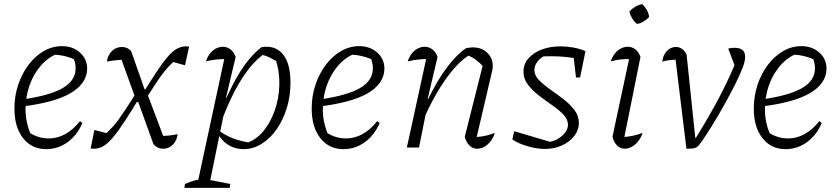

<svg xmlns="http://www.w3.org/2000/svg" viewBox="-20 -716 4077 932"><path d="M204 8Q134 8 92 -45.5Q50 -99 50 -189Q50 -250 68.5 -305Q87 -360 119 -402Q151 -444 192.5 -468Q234 -492 281 -492Q333 -492 368 -461Q403 -430 403 -383Q403 -346 381.5 -315.5Q360 -285 319.5 -262Q279 -239 220 -223.5Q161 -208 87 -199V-233Q222 -252 284.5 -288.5Q347 -325 347 -384Q347 -413 334 -440L355 -421Q328 -435 298.5 -442.5Q269 -450 237 -451L260 -456Q212 -437 177 -396Q142 -355 123 -300.5Q104 -246 104 -184Q104 -150 112 -116Q120 -82 135 -51L120 -74Q144 -58 168 -51Q192 -44 217 -44Q258 -44 296.5 -65Q335 -86 368 -128L380 -119Q354 -59 307.5 -25.5Q261 8 204 8Z M639 -235 558 -459 584 -427Q564 -426 541 -423.5Q518 -421 499 -417Q502 -439 512.5 -455Q523 -471 538.5 -479.5Q554 -488 572 -488Q585 -488 596.5 -483Q608 -478 617 -467L682 -282H696L671 -235ZM654 -231Q703 -311 736.5 -362Q770 -413 794.5 -441Q819 -469 840 -480Q861 -491 882 -491Q886 -491 890 -490.5Q894 -490 898 -490L878 -399L821 -415Q804 -399 791.5 -385Q779 -371 764.5 -351.5Q750 -332 731.5 -303.5Q713 -275 685 -231ZM693 -266 784 -25 757 -56Q777 -56 799 -58Q821 -60 842 -65Q840 -43 829.5 -27Q819 -11 804 -2.5Q789 6 771 6Q758 6 746.5 0.5Q735 -5 725 -16L651 -221H636L661 -266ZM675 -271Q624 -187 589 -133Q554 -79 528.5 -49Q503 -19 481.5 -6.5Q460 6 437 6Q433 6 429 5.5Q425 5 420 5L438 -85L497 -70Q513 -86 526.5 -100Q540 -114 554.5 -134Q569 -154 590.5 -186.5Q612 -219 644 -271Z M1162 8Q1121 8 1088 -12.5Q1055 -33 1037 -69L1038 -86Q1101 -35 1204 -22L1173 -21Q1221 -35 1256.5 -77Q1292 -119 1313 -178Q1334 -237 1336 -303Q1338 -369 1317 -430L1340 -408Q1316 -423 1292.5 -435Q1269 -447 1242 -452L1265 -456Q1209 -419 1156 -337Q1103 -255 1053 -123L1036 -136Q1086 -268 1137 -353.5Q1188 -439 1249 -487Q1315 -498 1352.5 -453.5Q1390 -409 1390 -315Q1390 -249 1372 -191Q1354 -133 1322.5 -88Q1291 -43 1249.5 -17.5Q1208 8 1162 8ZM875 196 878 177Q905 165 925 160Q945 155 970 152L1098 177L1095 196ZM934 196 1075 -459 1085 -429Q1054 -430 1028.5 -427Q1003 -424 980 -418Q986 -439 999 -455.5Q1012 -472 1028.5 -480.5Q1045 -489 1062 -489Q1082 -489 1098.5 -476.5Q1115 -464 1124 -440L1077 -242L1082 -239L993 196Z M1647 8Q1577 8 1535 -45.5Q1493 -99 1493 -189Q1493 -250 1511.5 -305Q1530 -360 1562 -402Q1594 -444 1635.5 -468Q1677 -492 1724 -492Q1776 -492 1811 -461Q1846 -430 1846 -383Q1846 -346 1824.5 -315.5Q1803 -285 1762.5 -262Q1722 -239 1663 -223.5Q1604 -208 1530 -199V-233Q1665 -252 1727.5 -288.5Q1790 -325 1790 -384Q1790 -413 1777 -440L1798 -421Q1771 -435 1741.5 -442.5Q1712 -450 1680 -451L1703 -456Q1655 -437 1620 -396Q1585 -355 1566 -300.5Q1547 -246 1547 -184Q1547 -150 1555 -116Q1563 -82 1578 -51L1563 -74Q1587 -58 1611 -51Q1635 -44 1660 -44Q1701 -44 1739.5 -65Q1778 -86 1811 -128L1823 -119Q1797 -59 1750.5 -25.5Q1704 8 1647 8Z M2236 -52 2327 -413 2328 -391Q2305 -415 2287.5 -427.5Q2270 -440 2245 -450L2264 -452Q2207 -420 2146 -335Q2085 -250 2032 -128L2021 -154Q2047 -215 2074 -266.5Q2101 -318 2129 -359.5Q2157 -401 2185.5 -432Q2214 -463 2242 -482Q2252 -484 2260 -485Q2268 -486 2275 -486Q2318 -486 2345 -460Q2372 -434 2372 -396Q2372 -390 2371.5 -384.5Q2371 -379 2369 -372L2294 -51Q2320 -53 2341 -58Q2362 -63 2382 -71Q2375 -48 2361.5 -30.5Q2348 -13 2331 -3.5Q2314 6 2296 6Q2275 6 2259 -9.5Q2243 -25 2236 -52ZM1955 0 2055 -459 2065 -429Q2037 -430 2013 -427.5Q1989 -425 1959 -418Q1966 -439 1978.5 -455.5Q1991 -472 2007.5 -480.5Q2024 -489 2041 -489Q2062 -489 2078.5 -476.5Q2095 -464 2104 -440L2056 -236L2061 -235L2014 0Z M2467 -39 2476 -79 2666 -23 2639 -26Q2666 -29 2688 -42Q2710 -55 2723.5 -73Q2737 -91 2737 -110Q2737 -136 2715.5 -159Q2694 -182 2661.5 -204.5Q2629 -227 2597 -251.5Q2565 -276 2543 -304.5Q2521 -333 2521 -369Q2521 -405 2545 -432.5Q2569 -460 2609.5 -475.5Q2650 -491 2701 -491Q2731 -491 2762 -485.5Q2793 -480 2822 -468L2807 -426Q2770 -435 2732 -439Q2694 -443 2656 -443Q2638 -443 2620.5 -442.5Q2603 -442 2586 -439L2626 -446Q2604 -437 2589 -417Q2574 -397 2574 -377Q2574 -350 2596 -327.5Q2618 -305 2650 -282.5Q2682 -260 2714 -235.5Q2746 -211 2768 -182.5Q2790 -154 2790 -118Q2790 -85 2767.5 -56Q2745 -27 2707.5 -10Q2670 7 2625 7Q2588 7 2543 -5.5Q2498 -18 2467 -39ZM2776 -340 2761 -469 2822 -468 2796 -340Z M3005 -22 2992 -50Q3021 -51 3047.5 -56Q3074 -61 3099 -71Q3092 -48 3078 -30.5Q3064 -13 3047 -3.5Q3030 6 3013 6Q2991 6 2975.5 -9.5Q2960 -25 2953 -52L3040 -459L3051 -429Q3016 -430 2992.5 -427.5Q2969 -425 2945 -418Q2952 -440 2964.5 -456Q2977 -472 2993.5 -480.5Q3010 -489 3027 -489Q3048 -489 3064 -476.5Q3080 -464 3089 -440ZM3098 -696Q3111 -683 3120 -667Q3129 -651 3131 -634Q3120 -621 3104 -611.5Q3088 -602 3072 -600Q3058 -611 3048.5 -627Q3039 -643 3035 -660Q3048 -674 3064 -683.5Q3080 -693 3098 -696Z M3358 -47Q3427 -158 3476 -252.5Q3525 -347 3556 -426L3554 -377L3515 -480Q3527 -484 3545 -484Q3571 -484 3584 -473.5Q3597 -463 3597 -440Q3597 -417 3584 -385Q3570 -349 3547 -303.5Q3524 -258 3496.5 -208.5Q3469 -159 3440 -112Q3411 -65 3385 -27Q3377 -16 3371 -9.5Q3365 -3 3358 0.5Q3351 4 3340 5Q3329 6 3312 6L3255 -462L3280 -427Q3255 -427 3233 -424.5Q3211 -422 3195 -417Q3197 -438 3206.5 -454Q3216 -470 3230 -479Q3244 -488 3261 -488Q3278 -488 3291.5 -478Q3305 -468 3313 -450L3355 -47Z M3793 8Q3723 8 3681 -45.5Q3639 -99 3639 -189Q3639 -250 3657.5 -305Q3676 -360 3708 -402Q3740 -444 3781.5 -468Q3823 -492 3870 -492Q3922 -492 3957 -461Q3992 -430 3992 -383Q3992 -346 3970.5 -315.5Q3949 -285 3908.5 -262Q3868 -239 3809 -223.5Q3750 -208 3676 -199V-233Q3811 -252 3873.5 -288.5Q3936 -325 3936 -384Q3936 -413 3923 -440L3944 -421Q3917 -435 3887.5 -442.5Q3858 -450 3826 -451L3849 -456Q3801 -437 3766 -396Q3731 -355 3712 -300.5Q3693 -246 3693 -184Q3693 -150 3701 -116Q3709 -82 3724 -51L3709 -74Q3733 -58 3757 -51Q3781 -44 3806 -44Q3847 -44 3885.5 -65Q3924 -86 3957 -128L3969 -119Q3943 -59 3896.5 -25.5Q3850 8 3793 8Z"/></svg>

Font: Piazzolla Thin ExtraLight
Style: Italic
Weight: 250
Italic angle: -11.3°
Version: Version 2.005